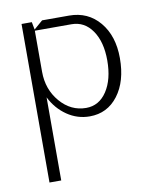

<svg xmlns="http://www.w3.org/2000/svg" viewBox="-67 -392 514 644"><g transform="rotate(-10 190.0 -70.0)"><path d="M50 -340H85L90 -314L120 -340H212Q276 -340 315.5 -293Q355 -246 355 -170Q355 -91 318.5 -43Q282 5 222 5Q180 5 145 -19Q110 -43 90 -83V200H50ZM90 -310V-170Q90 -110 126.5 -67.5Q163 -25 215 -25Q259 -25 285.5 -65Q312 -105 312 -170Q312 -233 285.5 -271.5Q259 -310 215 -310Z"/></g></svg>

Font: Glametrix
Style: Light
Weight: 300
Designer: gluk
Foundry: gluk
Version: Version 0.40